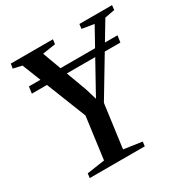

<svg xmlns="http://www.w3.org/2000/svg" viewBox="-169 -886 999 1029"><g transform="rotate(-30 331.0 -371.5)"><path d="M94.5 0 98 -27.5 208 -43.5 242.5 -302 84 -702.5 30.5 -714.5 35 -743H295.5L292 -714.5L211.5 -702L315.5 -420L336 -351.5L370.5 -414L530.5 -702.5L456 -714.5L459.5 -743H661.5L658.5 -714.5L597 -703L362 -311.5L326 -44L438.5 -27.5L435 0ZM606 -588.5 600 -547H52L58 -588.5Z"/></g></svg>

Font: Merriweather 96pt Medium
Style: Italic
Weight: 500
Italic angle: -7.8°
Version: Version 2.101